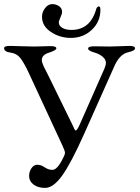

<svg xmlns="http://www.w3.org/2000/svg" viewBox="-26 -877 683 937"><path d="M179 -795Q179 -818 194 -837.5Q209 -857 229 -857Q247 -857 262 -847Q277 -837 277 -819Q277 -809 269 -792Q261 -775 261 -767Q261 -752 277.5 -741.5Q294 -731 323 -731Q415 -731 444 -834Q445 -839 449.5 -842.5Q454 -846 456 -846Q464 -846 464 -829Q464 -771 422 -731.5Q380 -692 320 -692Q266 -692 222.5 -721Q179 -750 179 -795ZM230 -48Q254 -48 282 -106Q291 -122 291 -132Q291 -140 279 -166L114 -522Q91 -571 73.5 -593.5Q56 -616 27 -620Q-6 -624 -6 -642Q-6 -653 23 -653Q36 -653 75.5 -651.5Q115 -650 140 -650Q157 -650 184 -651Q211 -652 220 -652Q249 -652 249 -641Q249 -632 216 -621Q178 -610 178 -584Q178 -578 181 -569Q184 -560 187.5 -552.5Q191 -545 199.5 -529Q208 -513 212 -504L327 -269Q339 -240 343 -240Q350 -240 363 -269L484 -543Q491 -561 491 -569Q491 -587 474.5 -600.5Q458 -614 437 -620Q404 -629 404 -640Q404 -651 433 -651Q448 -651 471 -650.5Q494 -650 508 -650Q528 -650 561 -651.5Q594 -653 604 -653Q633 -653 633 -642Q633 -629 600 -622Q556 -613 529 -547L384 -222Q320 -79 277 -19.5Q234 40 194 40Q159 40 137.5 23.5Q116 7 116 -18Q116 -39 127.5 -56Q139 -73 156 -73Q174 -73 192 -60.5Q210 -48 230 -48Z"/></svg>

Font: EB Garamond SC 12
Style: Regular
Weight: 400
Version: Version 0.016 ; ttfautohint (v0.97) -l 8 -r 50 -G 200 -x 0 -